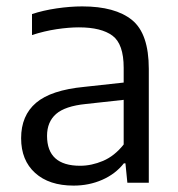

<svg xmlns="http://www.w3.org/2000/svg" viewBox="-20 -571 555 600"><path d="M210 9Q133.5 9 89.8 -30.5Q46 -70 46 -139Q46 -210 92.8 -249.8Q139.5 -289.5 243 -299.5L366.5 -313V-359Q366.5 -433.5 331.5 -459.5Q296.5 -485.5 226.5 -485.5Q195.5 -485.5 157 -479.8Q118.5 -474 80 -461.5V-527Q114.5 -538.5 157 -544.8Q199.5 -551 237 -551Q340 -551 392.5 -508.5Q445 -466 445 -355.5V0H378L372 -60.5H367Q340.5 -27 299.2 -9Q258 9 210 9ZM127 -146.5Q127 -53 230.5 -53Q266 -53 302 -68.2Q338 -83.5 366.5 -119.5V-259L248 -246Q183.5 -239.5 155.2 -214.8Q127 -190 127 -146.5Z"/></svg>

Font: Encode Sans
Style: Regular
Weight: 400
Designer: Multiple Designers
Foundry: Impallari Type
Version: Version 3.002; ttfautohint (v1.8.3) -l 8 -r 50 -G 200 -x 14 